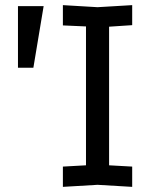

<svg xmlns="http://www.w3.org/2000/svg" viewBox="-20 -724 570 748"><path d="M50 -460V-700H150L110 -460ZM225 4V-75L315 -80V-621L225 -625V-704L360 -696L495 -704V-626L405 -620V-80L495 -75V4L360 -4Z"/></svg>

Font: Tektur SemiCondensed
Style: Regular
Weight: 400
Width: 4
Designer: Adam Jagosz
Foundry: Adam Jagosz
Version: Version 1.005;gftools[0.9.30]